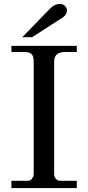

<svg xmlns="http://www.w3.org/2000/svg" viewBox="-20 -955 447 975"><path d="M38 -37H122Q134 -37 142.5 -48Q151 -59 151 -70V-643Q151 -672 139 -681.5Q127 -691 105 -691H38V-722H370V-691H312Q255 -691 255 -643V-70Q255 -58 263.5 -47.5Q272 -37 286 -37H370V0H38ZM93 -766 227 -904Q239 -916 244.5 -920.5Q250 -925 260.5 -930Q271 -935 284 -935Q300 -935 310 -924.5Q320 -914 320 -902Q320 -876 284 -857L143 -766Q143 -766 93 -766Z"/></svg>

Font: Academico
Style: Regular
Weight: 400
Foundry: Steinberg Media Technologies GmbH
Version: Version 0.902